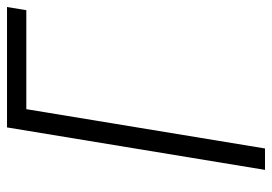

<svg xmlns="http://www.w3.org/2000/svg" viewBox="-134 -641 775 547"><g transform="rotate(-90 253.5 -367.5)"><path d="M43 0 164 -735H507L498 -680H216L104 0Z"/></g></svg>

Font: Iosevka Light Oblique
Style: Regular
Weight: 300
Italic angle: -9°
Monospace: yes
Designer: Belleve Invis
Foundry: Belleve Invis
Version: Version 32.5.0; ttfautohint (v1.8.4)